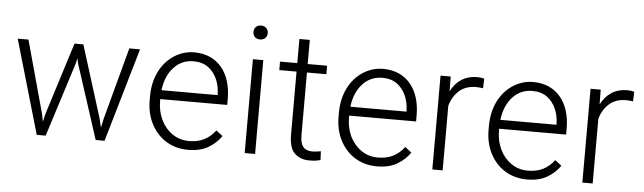

<svg xmlns="http://www.w3.org/2000/svg" viewBox="-47 -895 3611 1077"><g transform="rotate(5 1758.5 -356.0)"><path d="M211.9 -76.7 203.1 -121.1 91.3 -528.3H30.8L184.1 0H234.4L367.7 -419.4L374 -447.8L379.9 -419.9L516.1 0H565.9L719.7 -528.3H659.2L550.3 -122.6L539.6 -72.3L525.9 -127L400.4 -528.3H350.6L223.1 -123.5Z M1035.6 9.8C1083 9.8 1121.6 0.5 1151.9 -18.1C1181.6 -36.1 1205.6 -58.1 1222.7 -84L1186 -112.3C1147.5 -62 1100.1 -40 1038.1 -40C1002.4 -40 970.7 -49.3 943.8 -68.4C889.2 -105.5 856.9 -171.9 856.9 -249.5V-260.3H1233.9V-295.9C1233.9 -436.5 1159.7 -538.1 1024.9 -538.1C984.9 -538.1 947.8 -527.3 913.1 -505.4C844.2 -461.4 798.3 -379.4 798.3 -270.5V-249.5C798.3 -199.2 808.6 -154.3 829.1 -115.2C869.6 -37.1 943.8 9.8 1035.6 9.8ZM1024.9 -487.8C1058.1 -487.8 1085.9 -479.5 1107.9 -463.4C1151.9 -430.7 1173.8 -376 1175.3 -316.9V-310.5H859.4C865.7 -363.8 883.8 -406.7 913.6 -439.5C943.4 -471.7 980.5 -487.8 1024.9 -487.8Z M1344.7 -681.2C1344.7 -659.2 1359.4 -642.1 1384.8 -642.1C1409.7 -642.1 1425.3 -659.2 1425.3 -681.2C1425.3 -703.1 1409.7 -720.7 1384.8 -720.7C1359.4 -720.7 1344.7 -703.1 1344.7 -681.2ZM1355 -528.3V0H1413.6V-528.3Z M1663.6 -528.3V-664.1H1605V-528.3H1507.8V-480.5H1605V-128.9C1605 -75.7 1615.7 -39.6 1637.2 -20C1658.7 0 1686 9.8 1719.7 9.8C1744.6 9.8 1765.1 7.3 1782.2 2L1779.8 -47.4C1766.6 -44.9 1750 -42 1732.4 -42C1695.8 -42 1663.6 -55.2 1663.6 -128.9V-480.5H1772.9V-528.3Z M2099.1 9.8C2146.5 9.8 2185.1 0.5 2215.3 -18.1C2245.1 -36.1 2269 -58.1 2286.1 -84L2249.5 -112.3C2210.9 -62 2163.6 -40 2101.6 -40C2065.9 -40 2034.2 -49.3 2007.3 -68.4C1952.6 -105.5 1920.4 -171.9 1920.4 -249.5V-260.3H2297.4V-295.9C2297.4 -436.5 2223.1 -538.1 2088.4 -538.1C2048.3 -538.1 2011.2 -527.3 1976.6 -505.4C1907.7 -461.4 1861.8 -379.4 1861.8 -270.5V-249.5C1861.8 -199.2 1872.1 -154.3 1892.6 -115.2C1933.1 -37.1 2007.3 9.8 2099.1 9.8ZM2088.4 -487.8C2121.6 -487.8 2149.4 -479.5 2171.4 -463.4C2215.3 -430.7 2237.3 -376 2238.8 -316.9V-310.5H1922.9C1929.2 -363.8 1947.3 -406.7 1977.1 -439.5C2006.8 -471.7 2043.9 -487.8 2088.4 -487.8Z M2657.2 -532.2C2647.5 -536.1 2634.8 -538.1 2618.7 -538.1C2546.9 -538.1 2498.5 -502 2469.7 -444.8L2468.8 -528.3H2411.6V0H2469.7V-363.3C2479 -397.9 2496.1 -426.8 2520.5 -448.7C2544.9 -470.7 2576.7 -481.9 2616.2 -481.9C2631.3 -481.9 2643.1 -480.5 2655.3 -478.5Z M2943.8 9.8C2991.2 9.8 3029.8 0.5 3060.1 -18.1C3089.8 -36.1 3113.8 -58.1 3130.9 -84L3094.2 -112.3C3055.7 -62 3008.3 -40 2946.3 -40C2910.6 -40 2878.9 -49.3 2852.1 -68.4C2797.4 -105.5 2765.1 -171.9 2765.1 -249.5V-260.3H3142.1V-295.9C3142.1 -436.5 3067.9 -538.1 2933.1 -538.1C2893.1 -538.1 2856 -527.3 2821.3 -505.4C2752.4 -461.4 2706.5 -379.4 2706.5 -270.5V-249.5C2706.5 -199.2 2716.8 -154.3 2737.3 -115.2C2777.8 -37.1 2852.1 9.8 2943.8 9.8ZM2933.1 -487.8C2966.3 -487.8 2994.1 -479.5 3016.1 -463.4C3060.1 -430.7 3082 -376 3083.5 -316.9V-310.5H2767.6C2773.9 -363.8 2792 -406.7 2821.8 -439.5C2851.6 -471.7 2888.7 -487.8 2933.1 -487.8Z M3502 -532.2C3492.2 -536.1 3479.5 -538.1 3463.4 -538.1C3391.6 -538.1 3343.3 -502 3314.5 -444.8L3313.5 -528.3H3256.3V0H3314.5V-363.3C3323.7 -397.9 3340.8 -426.8 3365.2 -448.7C3389.6 -470.7 3421.4 -481.9 3460.9 -481.9C3476.1 -481.9 3487.8 -480.5 3500 -478.5Z"/></g></svg>

Font: Vazirmatn ExtraLight
Style: Regular
Weight: 200
Designer: Saber Rastikerdar
Foundry: Saber Rastikerdar
Version: Version 33.003